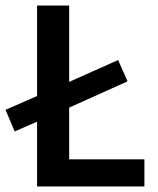

<svg xmlns="http://www.w3.org/2000/svg" viewBox="-29 -674 571 694"><path d="M-9 -277 24 -199 105 -234V0H493V-98H221V-285L432 -380L398 -457L221 -378V-654H105V-327Z"/></svg>

Font: DAIFUKU Sans Semibold
Style: Regular
Weight: 600
Designer: Original font ‘Source Sans 3’ : Paul D. Hunt
Foundry: Daifuku
Version: Version 1.000